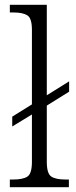

<svg xmlns="http://www.w3.org/2000/svg" viewBox="-20 -780 315 800"><path d="M21 0V-32H35Q76 -32 94.5 -44.5Q113 -57 113 -106V-303L31 -253V-294L113 -345V-656Q113 -704 94 -716Q75 -728 37 -728H21V-760H175V-383L268 -441V-398L175 -340V-106Q175 -57 193.5 -44.5Q212 -32 253 -32H267V0Z"/></svg>

Font: Noto Serif Tamil SemiCondensed Light
Style: Regular
Weight: 300
Width: 4
Designer: Indian Type Foundry, Tom Grace, and the Monotype Design Team
Foundry: Monotype Imaging Inc.
Version: Version 2.004; ttfautohint (v1.8.4.7-5d5b)